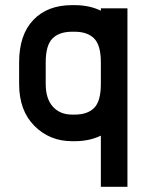

<svg xmlns="http://www.w3.org/2000/svg" viewBox="-20 -532 565 740"><path d="M156.2 -291.5V-208.5Q156.2 -151.4 183.8 -120.8Q211.4 -90.3 257.8 -90.3H267.6Q317.4 -90.3 343 -116.2Q368.7 -142.1 368.7 -208.5V-291.5Q368.7 -357.4 343 -383.5Q317.4 -409.7 267.6 -409.7H257.8Q208 -409.7 182.1 -383.5Q156.2 -357.4 156.2 -291.5ZM257.8 -512.2H267.6Q324.7 -512.2 368.7 -490.7V-500H471.2V188H368.7V-9.3Q324.7 12.2 267.6 12.2H257.8Q171.4 12.2 112.5 -46.9Q53.7 -106 53.7 -208.5V-291.5Q53.7 -397.5 108.2 -454.8Q162.6 -512.2 257.8 -512.2Z"/></svg>

Font: Anka/Coder Condensed
Style: Bold
Weight: 700
Width: 4
Monospace: yes
Version: Version 001.100